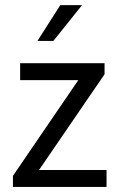

<svg xmlns="http://www.w3.org/2000/svg" viewBox="-20 -734 464 754"><path d="M287.6 -419.4H59.1V-485.8H390.6V-442.4L133.3 -66.4H398.4V0H30.8V-43.5ZM127 -573.2 216.8 -713.9H302.2L189.5 -573.2Z"/></svg>

Font: Varta
Style: Regular
Weight: 400
Designer: Joana Correia, Viktoriya Grabowska, Eben Sorkin
Foundry: Sorkin Type
Version: Version 1.002; ttfautohint (v1.3) -l 8 -r 24 -G 200 -x 12 -H